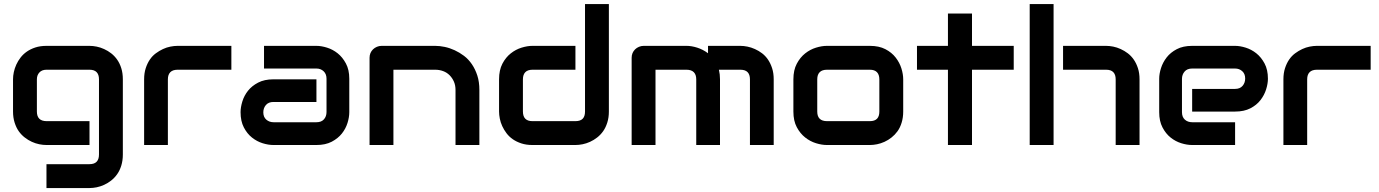

<svg xmlns="http://www.w3.org/2000/svg" viewBox="-20 -719 6839 952"><path d="M589.1 47Q589.1 77.2 581.4 102Q573.8 126.7 560.9 144.8Q548 162.9 531.4 176Q514.9 189.1 496.3 197.5Q477.7 205.9 459.2 209.7Q440.6 213.4 423.8 213.4H210.4V95H423.8Q447.5 95 459.2 82.9Q470.8 70.8 470.8 47V-325.7Q470.8 -349 459.2 -361.1Q447.5 -373.3 423.8 -373.3H210.4Q188.1 -373.3 175.5 -359.9Q162.9 -346.5 162.9 -325.7V-165.8Q162.9 -142.1 175 -130.2Q187.1 -118.3 211.4 -118.3H423.8V0H210.4Q193.6 0 175 -3.7Q156.4 -7.4 137.9 -15.8Q119.3 -24.3 102.5 -37.4Q85.6 -50.5 73 -68.3Q60.4 -86.1 52.5 -111.1Q44.6 -136.1 44.6 -165.8V-325.7Q44.6 -342.6 48.5 -361.4Q52.5 -380.2 60.9 -398.8Q69.3 -417.3 82.2 -433.9Q95 -450.5 113.1 -463.1Q131.2 -475.7 155.4 -483.7Q179.7 -491.6 210.4 -491.6H423.8Q440.6 -491.6 459.2 -487.9Q477.7 -484.2 496.3 -475.7Q514.9 -467.3 531.4 -454.5Q548 -441.6 560.9 -423.3Q573.8 -405 581.4 -380.7Q589.1 -356.4 589.1 -325.7Z M1127.2 -373.3H860.9Q836.6 -373.3 824.5 -361.1Q812.4 -349 812.4 -325.7V0H694.6V-325.7Q694.6 -356.4 702.5 -380.7Q710.4 -405 722.8 -423.3Q735.1 -441.6 752.5 -454.5Q769.8 -467.3 787.9 -475.7Q805.9 -484.2 825 -487.9Q844.1 -491.6 859.9 -491.6H1127.2Z M1711.9 -162.9Q1711.9 -137.6 1703 -109.2Q1694.1 -80.7 1675 -56.7Q1655.9 -32.7 1624.8 -16.3Q1593.6 0 1549 0H1335.6Q1310.4 0 1281.9 -8.9Q1253.5 -17.8 1229.5 -36.9Q1205.4 -55.9 1189.1 -87.1Q1172.8 -118.3 1172.8 -162.9Q1172.8 -187.1 1181.7 -216.1Q1190.6 -245 1209.7 -269.1Q1228.7 -293.1 1259.9 -309.4Q1291.1 -325.7 1335.6 -325.7H1549V-213.4H1335.6Q1311.4 -213.4 1298.5 -198.3Q1285.6 -183.2 1285.6 -161.9Q1285.6 -138.6 1300.5 -125.7Q1315.3 -112.9 1336.6 -112.9H1549Q1573.3 -112.9 1586.1 -127.2Q1599 -141.6 1599 -163.9V-328.7Q1599 -352 1584.7 -365.6Q1570.3 -379.2 1549 -379.2H1289.1V-491.6H1549Q1573.3 -491.6 1601.7 -482.7Q1630.2 -473.8 1654.2 -454.7Q1678.2 -435.6 1695 -404.5Q1711.9 -373.3 1711.9 -328.7Z M2356.9 0H2238.6V-272.8Q2238.6 -296 2230.7 -314.1Q2222.8 -332.2 2209.4 -345.8Q2196 -359.4 2177.5 -366.3Q2158.9 -373.3 2137.6 -373.3H1930.7V0H1812.4V-432.7Q1812.4 -445 1816.8 -455.7Q1821.3 -466.3 1829.5 -474.3Q1837.6 -482.2 1848.8 -486.9Q1859.9 -491.6 1871.8 -491.6H2138.1Q2160.4 -491.6 2185.1 -486.4Q2209.9 -481.2 2234.2 -470Q2258.4 -458.9 2280.7 -442.1Q2303 -425.2 2319.8 -400.5Q2336.6 -375.7 2346.8 -344.3Q2356.9 -312.9 2356.9 -272.8Z M2999 -165.8Q2999 -136.1 2991.1 -111.1Q2983.2 -86.1 2970.5 -68.3Q2957.9 -50.5 2941.1 -37.4Q2924.3 -24.3 2905.7 -15.8Q2887.1 -7.4 2868.6 -3.7Q2850 0 2833.2 0H2619.8Q2589.6 0 2565.3 -7.9Q2541.1 -15.8 2522.8 -28.5Q2504.5 -41.1 2491.6 -58.2Q2478.7 -75.2 2470.3 -93.6Q2461.9 -111.9 2458.2 -130.9Q2454.5 -150 2454.5 -165.8V-325.7Q2454.5 -371.3 2471 -403Q2487.6 -434.7 2512.4 -454.2Q2537.1 -473.8 2566.1 -482.7Q2595 -491.6 2619.8 -491.6H2833.2V-373.3H2620.8Q2596.5 -373.3 2584.7 -361.1Q2572.8 -349 2572.8 -325.7V-166.8Q2572.8 -142.1 2584.7 -130.2Q2596.5 -118.3 2619.8 -118.3H2833.2Q2857.4 -118.3 2869.1 -130.2Q2880.7 -142.1 2880.7 -165.8V-699H2999Z M3550 0H3432.2V-325.7Q3432.2 -349 3420 -361.1Q3407.9 -373.3 3383.7 -373.3H3230.2V0H3111.9V-432.7Q3111.9 -445 3116.3 -455.7Q3120.8 -466.3 3129 -474.3Q3137.1 -482.2 3148.3 -486.9Q3159.4 -491.6 3171.3 -491.6H3384.7Q3408.9 -491.6 3437.1 -482.7Q3465.3 -473.8 3490.6 -455V-491.6H3651Q3667.3 -491.6 3685.9 -487.9Q3704.5 -484.2 3723.3 -475.7Q3742.1 -467.3 3758.9 -454.5Q3775.7 -441.6 3788.1 -423.3Q3800.5 -405 3808.4 -380.7Q3816.3 -356.4 3816.3 -325.7V0H3698.5V-325.7Q3698.5 -349 3686.9 -361.1Q3675.2 -373.3 3651 -373.3H3544.6Q3550 -351 3550 -325.7Z M4458.4 -165.8Q4458.4 -136.1 4450.7 -111.1Q4443.1 -86.1 4430.2 -68.3Q4417.3 -50.5 4400.7 -37.4Q4384.2 -24.3 4365.6 -15.8Q4347 -7.4 4328.5 -3.7Q4309.9 0 4293.1 0H4079.7Q4055 0 4026 -8.9Q3997 -17.8 3972.3 -37.4Q3947.5 -56.9 3930.7 -88.4Q3913.9 -119.8 3913.9 -165.8V-325.7Q3913.9 -371.3 3930.7 -403Q3947.5 -434.7 3972.3 -454.2Q3997 -473.8 4026 -482.7Q4055 -491.6 4079.7 -491.6H4293.1Q4338.6 -491.6 4370 -475.2Q4401.5 -458.9 4421 -433.7Q4440.6 -408.4 4449.5 -379.7Q4458.4 -351 4458.4 -325.7ZM4340.1 -325.2Q4340.1 -349 4328.2 -361.1Q4316.3 -373.3 4293.1 -373.3H4080.7Q4056.4 -373.3 4044.3 -361.1Q4032.2 -349 4032.2 -325.7V-165.8Q4032.2 -142.1 4044.3 -130.2Q4056.4 -118.3 4080.7 -118.3H4293.1Q4316.8 -118.3 4328.5 -130.2Q4340.1 -142.1 4340.1 -165.8Z M5006.4 -373.3H4799.5V0H4680.2V-373.3H4526.7V-491.6H4680.2V-652H4799.5V-491.6H5006.4Z M5630.2 0H5511.9V-325.7Q5511.9 -349 5500.2 -361.1Q5488.6 -373.3 5464.4 -373.3H5251V-491.6H5464.4Q5481.2 -491.6 5499.8 -487.9Q5518.3 -484.2 5536.9 -475.7Q5555.4 -467.3 5572.3 -454.5Q5589.1 -441.6 5601.7 -423.3Q5614.4 -405 5622.3 -380.7Q5630.2 -356.4 5630.2 -325.7ZM5204 0H5085.6V-699H5204Z M6266.8 -328.7Q6266.8 -304.5 6257.9 -276Q6249 -247.5 6230 -222.8Q6210.9 -198 6179.7 -181.9Q6148.5 -165.8 6104 -165.8H5891.1V-278.2H6104Q6128.2 -278.2 6141.1 -293.3Q6154 -308.4 6154 -329.7Q6154 -353 6139.4 -366.1Q6124.8 -379.2 6104 -379.2H5891.1Q5866.3 -379.2 5853.5 -364.1Q5840.6 -349 5840.6 -327.7V-162.9Q5840.6 -138.6 5855 -125.7Q5869.3 -112.9 5891.6 -112.9H6104V0H5891.1Q5865.3 0 5836.9 -8.9Q5808.4 -17.8 5784.4 -36.9Q5760.4 -55.9 5744.1 -87.1Q5727.7 -118.3 5727.7 -162.9V-328.7Q5727.7 -353 5736.6 -381.2Q5745.5 -409.4 5764.6 -434.2Q5783.7 -458.9 5814.9 -475.2Q5846 -491.6 5891.1 -491.6H6104Q6128.2 -491.6 6156.7 -482.7Q6185.1 -473.8 6209.2 -454.7Q6233.2 -435.6 6250 -404.5Q6266.8 -373.3 6266.8 -328.7Z M6776.2 -373.3H6509.9Q6485.6 -373.3 6473.5 -361.1Q6461.4 -349 6461.4 -325.7V0H6343.6V-325.7Q6343.6 -356.4 6351.5 -380.7Q6359.4 -405 6371.8 -423.3Q6384.2 -441.6 6401.5 -454.5Q6418.8 -467.3 6436.9 -475.7Q6455 -484.2 6474 -487.9Q6493.1 -491.6 6508.9 -491.6H6776.2Z"/></svg>

Font: AKL FREE 001
Style: Regular
Weight: 400
Designer: AKL
Foundry: AKL
Version: Version 1.00;August 10, 2024;FontCreator 13.0.0.2630 64-bit